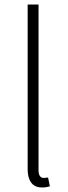

<svg xmlns="http://www.w3.org/2000/svg" viewBox="-20 -814 300 847"><path d="M165 13Q144 13 130.5 4Q117 -5 109.5 -23Q102 -41 102 -69V-794H150V-63Q150 -46 156 -37.5Q162 -29 172 -29Q176 -29 180 -29.5Q184 -30 192 -31L200 8Q192 10 185 11.5Q178 13 165 13Z"/></svg>

Font: Noto Sans TC ExtraLight
Style: Regular
Weight: 250
Designer: Ryoko NISHIZUKA  (kana, bopomofo & ideographs); Paul D. Hunt (Latin, Greek & Cyrillic); Sandoll Communications , Soo-you
Foundry: Adobe
Version: Version 2.004-H2;hotconv 1.0.118;makeotfexe 2.5.65603